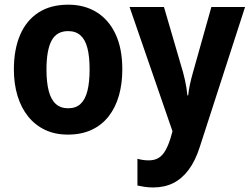

<svg xmlns="http://www.w3.org/2000/svg" viewBox="-20 -577 1090 837"><path d="M513.2 -274.4Q513.2 -211.9 498.3 -159.9Q483.4 -107.9 453.6 -69.8Q423.8 -31.7 379.4 -11Q335 9.8 275.9 9.8Q220.2 9.8 176.8 -10.7Q133.3 -31.2 102.8 -69.1Q72.3 -106.9 56.4 -159.2Q40.5 -211.4 40.5 -274.4Q40.5 -361.3 67.6 -424.6Q94.7 -487.8 147.5 -522.2Q200.2 -556.6 278.3 -556.6Q348.1 -556.6 401.1 -523.9Q454.1 -491.2 483.6 -428.5Q513.2 -365.7 513.2 -274.4ZM182.6 -273.4Q182.6 -218.3 192.4 -180.7Q202.1 -143.1 223.1 -124Q244.1 -105 277.3 -105Q310.5 -105 331.1 -124Q351.6 -143.1 361.1 -180.9Q370.6 -218.8 370.6 -274.4Q370.6 -330.6 361.1 -367.4Q351.6 -404.3 330.8 -422.9Q310.1 -441.4 276.9 -441.4Q227.1 -441.4 204.8 -399.9Q182.6 -358.4 182.6 -273.4ZM544.9 -546.4H694.8L778.3 -260.7Q782.7 -244.1 786.4 -227.5Q790 -210.9 792.7 -194.3Q795.4 -177.7 796.9 -161.1H800.3Q802.7 -184.6 807.9 -208.5Q813 -232.4 820.8 -259.8L901.4 -546.4H1048.3L851.6 61.5Q832 123.5 802.7 162.8Q773.4 202.1 735.1 221.2Q696.8 240.2 647.9 240.2Q627 240.2 610.1 237.5Q593.3 234.9 579.1 231.9V115.2Q589.4 118.2 602.1 120.1Q614.7 122.1 627.9 122.1Q653.8 122.1 671.1 111.6Q688.5 101.1 700.9 79.3Q713.4 57.6 723.6 24.9L731.9 -4.9Z"/></svg>

Font: Open Sans SemiCondensed
Style: Bold
Weight: 700
Width: 4
Designer: Monotype Design Team
Foundry: Monotype Imaging Inc.
Version: Version 3.003